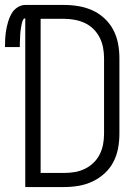

<svg xmlns="http://www.w3.org/2000/svg" viewBox="-38 -755 558 775"><path d="M64 0H222Q251 0 280 -5Q309 -10 335.5 -22.5Q362 -35 384 -55Q406 -75 419.5 -101Q433 -127 438.5 -156Q444 -185 444 -215V-521Q444 -550 438.5 -579Q433 -608 419.5 -634Q406 -660 384 -680.5Q362 -701 335.5 -713Q309 -725 280 -730Q251 -735 222 -735H64Q47 -735 32 -725Q17 -715 8.5 -700Q0 -685 -5 -668Q-10 -651 -13 -634Q-16 -617 -17 -599.5Q-18 -582 -18 -565H42Q42 -571 42 -577Q42 -583 42.5 -589.5Q43 -596 43 -602Q43 -608 43.5 -614Q44 -620 44.5 -626Q45 -632 46 -638Q47 -644 48 -650Q49 -656 50.5 -662Q52 -668 55 -674.5Q58 -681 64 -681ZM126 -57V-679H222Q243 -679 264 -675Q285 -671 304.5 -662Q324 -653 339.5 -637.5Q355 -622 364.5 -603Q374 -584 378 -563Q382 -542 382 -521V-215Q382 -193 378 -172Q374 -151 364.5 -132Q355 -113 339.5 -98Q324 -83 304.5 -73.5Q285 -64 264 -60.5Q243 -57 222 -57Z"/></svg>

Font: Iosevka SS09 Light
Style: Regular
Weight: 300
Monospace: yes
Designer: Belleve Invis
Foundry: Belleve Invis
Version: Version 5.2.1; ttfautohint (v1.8.3)